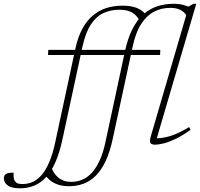

<svg xmlns="http://www.w3.org/2000/svg" viewBox="-184 -754 1056 1014"><path d="M69.5 -463.5 71 -490.5H662.5L661.5 -463.5ZM50.5 163.5 86.5 125.5Q96.5 161 123.8 183.8Q151 206.5 192.5 206.5Q222 206.5 249.2 195.5Q276.5 184.5 299.8 159.8Q323 135 341.8 94.8Q360.5 54.5 373 -4L475 -479Q490.5 -552.5 516 -601.8Q541.5 -651 575.2 -680Q609 -709 648.8 -721.5Q688.5 -734 733 -734Q748 -734 760.5 -732.5Q773 -731 783.8 -728.2Q794.5 -725.5 804.5 -721.5Q814.5 -717.5 825 -712L799.5 -712.5L838 -734H852.5L644 -23.5Q672.5 -23.5 713.2 -35Q754 -46.5 815 -83L822.5 -68.5Q778.5 -37 742.5 -20Q706.5 -3 679.8 3.5Q653 10 636 10Q615.5 10 610.2 0.8Q605 -8.5 612 -32.5L799.5 -674Q788.5 -692 767.5 -702.2Q746.5 -712.5 715 -712.5Q668.5 -712.5 629.5 -692.2Q590.5 -672 561.8 -627.8Q533 -583.5 517 -510L411 -19Q396 50.5 373.2 98.2Q350.5 146 321 174.8Q291.5 203.5 256.2 216.5Q221 229.5 180.5 229.5Q150.5 229.5 125.8 222Q101 214.5 82.2 199.8Q63.5 185 50.5 163.5ZM146 -19Q130.5 53.5 108.2 103.5Q86 153.5 57.5 183.5Q29 213.5 -5 227Q-39 240.5 -78 240.5Q-122.5 240.5 -143 225.5Q-163.5 210.5 -163.5 188.5Q-163.5 172.5 -152.8 165Q-142 157.5 -112 158Q-113 174 -111.5 185.2Q-110 196.5 -104 204.5Q-98 212.5 -88.5 215.2Q-79 218 -65 218Q-34 218 -8 205.2Q18 192.5 39.5 165.8Q61 139 78.2 97Q95.5 55 108 -4L213.5 -494.5Q227 -558 250.8 -601.8Q274.5 -645.5 306.8 -672.5Q339 -699.5 378.2 -711.8Q417.5 -724 462 -724Q495 -724 519 -718Q543 -712 559.8 -701Q576.5 -690 587 -675L554 -641.5Q545.5 -660.5 532 -674Q518.5 -687.5 497.5 -695Q476.5 -702.5 445.5 -702.5Q400.5 -702.5 362.5 -685Q324.5 -667.5 296.2 -625.2Q268 -583 251.5 -507.5Z"/></svg>

Font: Newsreader 9pt ExtraLight
Style: Italic
Weight: 250
Italic angle: -17°
Designer: Hugues Gentile
Foundry: Production Type
Version: Version 1.003